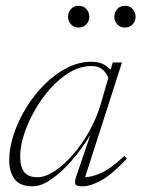

<svg xmlns="http://www.w3.org/2000/svg" viewBox="-20 -646 498 676"><path d="M250 -29.5 298 -170.5Q267.5 -121 231.8 -80Q196 -39 160.2 -14.5Q124.5 10 95 10Q51 10 31.8 -15Q12.5 -40 12.5 -82Q12.5 -125 28.2 -172.8Q44 -220.5 71.8 -266Q99.5 -311.5 136.2 -348.2Q173 -385 215.2 -406.8Q257.5 -428.5 301.5 -428.5Q326 -428.5 342 -420.8Q358 -413 369.5 -400L377 -426H409.5L279.5 -22Q302.5 -22.5 335.2 -36.5Q368 -50.5 418 -97L426.5 -87.5Q375 -32 336.5 -11Q298 10 271.5 10Q248 10 245 1.5Q242 -7 250 -29.5ZM51 -96Q51 -59.5 65 -40.8Q79 -22 111.5 -22Q140 -22 173 -44Q206 -66 237.8 -102.8Q269.5 -139.5 295 -185.2Q320.5 -231 334.5 -279L361.5 -372.5Q353 -392 339 -402.8Q325 -413.5 301 -413.5Q263 -413.5 226.5 -392Q190 -370.5 158.2 -335.2Q126.5 -300 102.5 -257.8Q78.5 -215.5 64.8 -173.2Q51 -131 51 -96ZM257 -549Q239.5 -549 229.5 -560.8Q219.5 -572.5 219.5 -587Q219.5 -602 229.5 -613.8Q239.5 -625.5 257 -625.5Q274.5 -625.5 284.5 -613.8Q294.5 -602 294.5 -587Q294.5 -572.5 284.5 -560.8Q274.5 -549 257 -549ZM420 -549Q402.5 -549 392.5 -560.8Q382.5 -572.5 382.5 -587Q382.5 -602 392.5 -613.8Q402.5 -625.5 420 -625.5Q437.5 -625.5 447.5 -613.8Q457.5 -602 457.5 -587Q457.5 -572.5 447.5 -560.8Q437.5 -549 420 -549Z"/></svg>

Font: Newsreader Text ExtraLight
Style: Italic
Weight: 275
Italic angle: -17°
Designer: Hugues Gentile
Foundry: Production Type
Version: Version 1.001